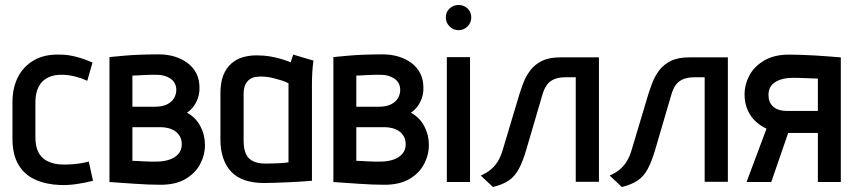

<svg xmlns="http://www.w3.org/2000/svg" viewBox="-20 -730 3435 770"><path d="M330 -406 351 -479Q320 -493 286.5 -502Q253 -511 220 -511Q158 -513 115.5 -488Q73 -463 51.5 -420Q30 -377 30 -320V-174Q30 -110 54 -69.5Q78 -29 121.5 -9.5Q165 10 222 12Q255 13 288.5 8Q322 3 353 -5L336 -82Q336 -82 328 -80Q320 -78 305.5 -75.5Q291 -73 273 -71.5Q255 -70 237 -70Q210 -70 188.5 -76.5Q167 -83 152 -96Q137 -109 129.5 -130Q122 -151 122 -179V-325Q123 -360 136 -384Q149 -408 174.5 -420Q200 -432 235 -430Q259 -429 284 -422.5Q309 -416 330 -406Z M730 -278Q754 -294 767.5 -321.5Q781 -349 780 -378Q780 -411 767.5 -435.5Q755 -460 732.5 -477Q710 -494 680.5 -503Q651 -512 617 -512Q575 -512 539 -510.5Q503 -509 476 -506.5Q449 -504 434 -502.5Q419 -501 419 -501V0Q419 0 433 1Q447 2 470 3.5Q493 5 520.5 7Q548 9 575 10Q602 11 624 11Q685 11 724.5 -12.5Q764 -36 783 -72.5Q802 -109 802 -149Q802 -189 783.5 -224Q765 -259 730 -278ZM610 -430Q624 -430 637.5 -426.5Q651 -423 662.5 -415.5Q674 -408 680.5 -396.5Q687 -385 687 -369Q687 -352 678 -336.5Q669 -321 650 -311.5Q631 -302 600 -302H511V-427Q518 -427 529.5 -427.5Q541 -428 555 -429Q569 -430 583.5 -430Q598 -430 610 -430ZM608 -82Q595 -82 581 -82Q567 -82 554 -83Q541 -84 530 -84.5Q519 -85 511 -85V-220H625Q640 -220 655.5 -216Q671 -212 683 -203.5Q695 -195 702 -182Q709 -169 709 -151Q709 -129 696 -113.5Q683 -98 660 -90Q637 -82 608 -82Z M1237 -487 1156 -511Q1152 -501 1149 -490.5Q1146 -480 1146 -480Q1132 -486 1111 -492.5Q1090 -499 1064 -503.5Q1038 -508 1009 -508Q980 -508 954 -500.5Q928 -493 907.5 -475Q887 -457 875.5 -428Q864 -399 864 -355V-170Q864 -128 875.5 -95Q887 -62 908.5 -40Q930 -18 963 -7Q996 4 1039 4Q1058 4 1083.5 3Q1109 2 1135 1Q1161 0 1182.5 -1.5Q1204 -3 1217.5 -4Q1231 -5 1231 -5V-393Q1231 -417 1232.5 -441.5Q1234 -466 1237 -487ZM957 -167V-352Q957 -377 964.5 -391.5Q972 -406 983 -413Q994 -420 1006 -421.5Q1018 -423 1027 -423Q1037 -423 1050.5 -421.5Q1064 -420 1079 -416Q1094 -412 1109 -407.5Q1124 -403 1137 -396V-79Q1131 -78 1121 -77Q1111 -76 1099 -75.5Q1087 -75 1073 -74.5Q1059 -74 1045 -74Q1016 -74 996 -83Q976 -92 966.5 -112.5Q957 -133 957 -167Z M1628 -278Q1652 -294 1665.5 -321.5Q1679 -349 1678 -378Q1678 -411 1665.5 -435.5Q1653 -460 1630.5 -477Q1608 -494 1578.5 -503Q1549 -512 1515 -512Q1473 -512 1437 -510.5Q1401 -509 1374 -506.5Q1347 -504 1332 -502.5Q1317 -501 1317 -501V0Q1317 0 1331 1Q1345 2 1368 3.5Q1391 5 1418.5 7Q1446 9 1473 10Q1500 11 1522 11Q1583 11 1622.5 -12.5Q1662 -36 1681 -72.5Q1700 -109 1700 -149Q1700 -189 1681.5 -224Q1663 -259 1628 -278ZM1508 -430Q1522 -430 1535.5 -426.5Q1549 -423 1560.5 -415.5Q1572 -408 1578.5 -396.5Q1585 -385 1585 -369Q1585 -352 1576 -336.5Q1567 -321 1548 -311.5Q1529 -302 1498 -302H1409V-427Q1416 -427 1427.5 -427.5Q1439 -428 1453 -429Q1467 -430 1481.5 -430Q1496 -430 1508 -430ZM1506 -82Q1493 -82 1479 -82Q1465 -82 1452 -83Q1439 -84 1428 -84.5Q1417 -85 1409 -85V-220H1523Q1538 -220 1553.5 -216Q1569 -212 1581 -203.5Q1593 -195 1600 -182Q1607 -169 1607 -151Q1607 -129 1594 -113.5Q1581 -98 1558 -90Q1535 -82 1506 -82Z M1772 0H1865V-501H1772ZM1819 -710Q1798 -710 1783 -696Q1768 -682 1768 -660Q1768 -639 1783 -624Q1798 -609 1819 -609Q1840 -609 1855 -624Q1870 -639 1870 -660Q1870 -682 1855 -696Q1840 -710 1819 -710Z M2227 -500Q2182 -500 2153 -485.5Q2124 -471 2106.5 -447.5Q2089 -424 2079.5 -399Q2070 -374 2063 -352L1995 -125Q1987 -99 1975 -80.5Q1963 -62 1947 -49Q1931 -36 1908 -26L1957 20Q1997 10 2021 -6.5Q2045 -23 2061 -53Q2077 -83 2091 -131L2157 -356Q2165 -380 2176.5 -393.5Q2188 -407 2205.5 -413.5Q2223 -420 2246 -420H2289V-1H2382V-500Z M2744 -500Q2699 -500 2670 -485.5Q2641 -471 2623.5 -447.5Q2606 -424 2596.5 -399Q2587 -374 2580 -352L2512 -125Q2504 -99 2492 -80.5Q2480 -62 2464 -49Q2448 -36 2425 -26L2474 20Q2514 10 2538 -6.5Q2562 -23 2578 -53Q2594 -83 2608 -131L2674 -356Q2682 -380 2693.5 -393.5Q2705 -407 2722.5 -413.5Q2740 -420 2763 -420H2806V-1H2899V-500Z M3145 -511Q3085 -511 3045 -487.5Q3005 -464 2985.5 -427.5Q2966 -391 2966 -351Q2966 -317 2978 -289.5Q2990 -262 3010 -243.5Q3030 -225 3054 -214L2974 0H3073L3141 -197Q3146 -197 3151 -197Q3156 -197 3161.5 -197Q3167 -197 3171 -197H3260V0H3352V-500Q3352 -500 3337.5 -501Q3323 -502 3300 -504Q3277 -506 3249 -507.5Q3221 -509 3194 -510Q3167 -511 3145 -511ZM3138 -285Q3123 -285 3109.5 -288Q3096 -291 3085 -299Q3074 -307 3068 -319.5Q3062 -332 3062 -350Q3062 -384 3089.5 -401Q3117 -418 3161 -418Q3174 -418 3188 -417.5Q3202 -417 3215.5 -416.5Q3229 -416 3240.5 -415.5Q3252 -415 3260 -415V-285Z"/></svg>

Font: Advent Pro SemiBold
Style: Regular
Weight: 600
Designer: VivaRado, Andreas Kalpakidis
Foundry: VivaRado, Andreas Kalpakidis
Version: Version 3.000